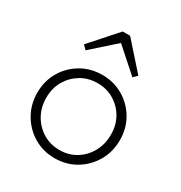

<svg xmlns="http://www.w3.org/2000/svg" viewBox="-171 -837 912 969"><g transform="rotate(30 285.5 -353.0)"><path d="M286 10Q218 10 163.5 -22.5Q109 -55 77 -110.5Q45 -166 45 -234Q45 -302 77 -356.5Q109 -411 163.5 -443Q218 -475 286 -475Q353 -475 407.5 -443Q462 -411 494 -356.5Q526 -302 526 -234Q526 -165 494 -110Q462 -55 407.5 -22.5Q353 10 286 10ZM286 -38Q339 -38 381.5 -64Q424 -90 448.5 -134.5Q473 -179 473 -235Q473 -290 448.5 -333Q424 -376 381.5 -401.5Q339 -427 286 -427Q232 -427 189.5 -401.5Q147 -376 122 -333Q97 -290 97 -234Q97 -178 122 -134Q147 -90 189.5 -64Q232 -38 286 -38ZM149 -540 127 -562 264 -716H307L444 -562L422 -540L269 -676H302Z"/></g></svg>

Font: Outfit Thin ExtraLight
Style: Regular
Weight: 250
Version: Version 1.100;gftools[0.9.27]